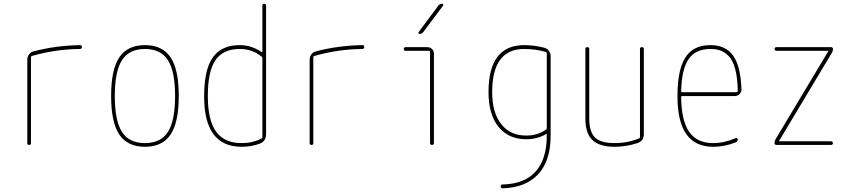

<svg xmlns="http://www.w3.org/2000/svg" viewBox="-20 -770 4540 1020"><path d="M125 -9.8V-452.1Q125 -467.8 133.8 -480.5Q142.6 -493.2 158.2 -497.1Q276.4 -528.3 406.2 -530.3Q415 -530.3 415 -520Q415 -509.8 404.3 -509.8Q276.4 -508.8 149.4 -472.7Q145.5 -471.7 144.5 -466.8V-9.8Q144.5 0 134.8 0Q125 0 125 -9.8Z M872.1 -450.2Q834 -509.8 750 -509.8Q666 -509.8 627.9 -450.2Q589.8 -390.6 589.8 -259.8Q589.8 -128.9 627.9 -69.3Q666 -9.8 750 -9.8Q834 -9.8 872.1 -69.3Q910.2 -128.9 910.2 -259.8Q910.2 -390.6 872.1 -450.2ZM886.2 -55.2Q842.8 9.8 750 9.8Q657.2 9.8 613.8 -55.2Q570.3 -120.1 570.3 -260.3Q570.3 -400.4 613.8 -465.3Q657.2 -530.3 750 -530.3Q842.8 -530.3 886.2 -465.3Q929.7 -400.4 929.7 -260.3Q929.7 -120.1 886.2 -55.2Z M1253.9 -509.8Q1165 -509.8 1124.5 -450.2Q1084 -390.6 1084 -259.8Q1084 -131.8 1127.9 -70.8Q1171.9 -9.8 1263.7 -9.8Q1322.3 -9.8 1369.1 -34.2Q1374 -36.1 1374 -41V-460Q1374 -465.8 1370.1 -468.8Q1321.3 -509.8 1253.9 -509.8ZM1263.7 9.8Q1063.5 9.8 1064.5 -259.8Q1064.5 -399.4 1110.4 -464.8Q1156.2 -530.3 1253.9 -530.3Q1314.5 -530.3 1369.1 -494.1Q1374 -492.2 1374 -496.1V-740.2Q1374 -750 1383.8 -750Q1393.6 -750 1393.6 -740.2V-59.6Q1393.6 -20.5 1362.3 -7.8Q1316.4 9.8 1263.7 9.8Z M1625 -9.8V-452.1Q1625 -467.8 1633.8 -480.5Q1642.6 -493.2 1658.2 -497.1Q1776.4 -528.3 1906.2 -530.3Q1915 -530.3 1915 -520Q1915 -509.8 1904.3 -509.8Q1776.4 -508.8 1649.4 -472.7Q1645.5 -471.7 1644.5 -466.8V-9.8Q1644.5 0 1634.8 0Q1625 0 1625 -9.8Z M2134.8 -500Q2125 -500 2125 -509.8Q2125 -519.5 2134.8 -519.5H2250Q2264.6 -519.5 2274.9 -509.8Q2285.2 -500 2285.2 -485.4V-9.8Q2285.2 0 2274.9 0Q2264.6 0 2264.6 -9.8V-495.1Q2264.6 -500 2259.8 -500ZM2209 -589.8Q2205.1 -589.8 2203.6 -593.3Q2202.1 -596.7 2204.1 -599.6L2308.6 -740.2Q2316.4 -750 2329.1 -750Q2333 -750 2334.5 -746.6Q2335.9 -743.2 2334 -740.2L2228.5 -599.6Q2220.7 -589.8 2209 -589.8Z M2764.6 -509.8Q2594.7 -509.8 2594.7 -280.3Q2594.7 -171.9 2642.6 -110.8Q2690.4 -49.8 2775.4 -49.8Q2836.9 -49.8 2880.9 -82Q2884.8 -85 2884.8 -89.8V-488.3Q2884.8 -492.2 2879.9 -494.1Q2825.2 -509.8 2764.6 -509.8ZM2775.4 -30.3Q2681.6 -30.3 2628.4 -96.2Q2575.2 -162.1 2575.2 -280.3Q2575.2 -530.3 2764.6 -530.3Q2816.4 -530.3 2871.1 -516.6Q2885.7 -512.7 2895.5 -500.5Q2905.3 -488.3 2905.3 -471.7V-49.8Q2905.3 84 2839.4 155.3Q2773.4 226.6 2650.4 230.5Q2640.6 230.5 2640.1 220.2Q2639.6 210 2649.4 210Q2765.6 208 2825.2 141.6Q2884.8 75.2 2884.8 -49.8V-55.7Q2884.8 -59.6 2880.9 -57.6Q2835 -30.3 2775.4 -30.3Z M3245.1 9.8Q3165 9.8 3127.4 -25.9Q3089.8 -61.5 3089.8 -139.6V-509.8Q3089.8 -519.5 3100.1 -519.5Q3110.4 -519.5 3110.4 -509.8V-139.6Q3110.4 -69.3 3141.1 -39.6Q3171.9 -9.8 3245.1 -9.8Q3315.4 -9.8 3376 -35.2Q3379.9 -36.1 3379.9 -42V-509.8Q3379.9 -519.5 3390.1 -519.5Q3400.4 -519.5 3400.4 -509.8V-58.6Q3400.4 -20.5 3366.2 -9.8Q3305.7 9.8 3245.1 9.8Z M3753.9 -509.8Q3675.8 -509.8 3638.7 -456.5Q3601.6 -403.3 3598.6 -286.1Q3598.6 -280.3 3604.5 -280.3H3893.6Q3898.4 -280.3 3899.4 -285.2Q3898.4 -356.4 3885.7 -403.3Q3873 -450.2 3851.1 -472.2Q3829.1 -494.1 3806.6 -502Q3784.2 -509.8 3753.9 -509.8ZM3768.6 9.8Q3578.1 9.8 3579.1 -259.8Q3579.1 -399.4 3621.1 -464.8Q3663.1 -530.3 3753.9 -530.3Q3835.9 -530.3 3875.5 -473.6Q3915 -417 3918.9 -294.9Q3919.9 -281.2 3909.2 -270.5Q3898.4 -259.8 3883.8 -259.8H3604.5Q3599.6 -259.8 3598.6 -255.9Q3599.6 -129.9 3641.1 -69.8Q3682.6 -9.8 3768.6 -9.8Q3828.1 -9.8 3887.7 -36.1Q3891.6 -38.1 3895.5 -36.1Q3899.4 -34.2 3899.4 -30.3Q3899.4 -19.5 3888.7 -13.7Q3829.1 9.8 3768.6 9.8Z M4099.6 -29.3 4379.9 -497.1Q4379.9 -498 4380.4 -498Q4380.9 -498 4380.9 -499Q4380.9 -500 4379.9 -500H4105.5Q4095.7 -500 4095.2 -509.8Q4094.7 -519.5 4105.5 -519.5H4394.5Q4404.3 -519.5 4405.3 -509.8Q4405.3 -501 4400.4 -491.2L4120.1 -23.4Q4120.1 -22.5 4119.6 -22.5Q4119.1 -22.5 4119.1 -21Q4119.1 -19.5 4120.1 -19.5H4394.5Q4404.3 -19.5 4404.8 -9.8Q4405.3 0 4394.5 0H4105.5Q4095.7 0 4094.7 -9.8Q4094.7 -19.5 4099.6 -29.3Z"/></svg>

Font: Rounded-X Mgen+ 1mn thin
Style: Regular
Weight: 100
Designer: [Source Han Sans]
Ryoko NISHIZUKA  (kana & ideographs); Paul D. Hunt (Latin, Greek & Cyrillic); Wenlong ZHANG  (bopomofo
Version: Version 1.059.20150602